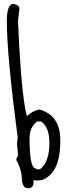

<svg xmlns="http://www.w3.org/2000/svg" viewBox="-20 -908 358 1000"><path d="M49.8 -887.7Q81.1 -882.8 81.1 -860.4L74.2 -803.7V-789.1Q89.8 -427.7 118.2 -309.6L120.1 -305.7H124Q148.4 -330.1 185.5 -337.9Q293.9 -306.6 293.9 -179.7V-155.3Q289.1 -5.9 200.2 29.3L176.8 32.2H167L163.1 29.3L154.3 32.2V47.9Q154.3 64.5 135.7 72.3H124Q92.8 72.3 92.8 4.9Q86.9 -36.1 65.4 -73.2V-82L74.2 -97.7L68.4 -158.2L72.3 -192.4Q15.6 -621.1 15.6 -797.9Q15.6 -887.7 49.8 -887.7ZM133.8 -188.5Q133.8 -30.3 167 -30.3L170.9 -26.4H188.5Q237.3 -64.5 237.3 -164.1Q237.3 -245.1 194.3 -275.4H172.9Q133.8 -245.1 133.8 -188.5Z"/></svg>

Font: Sue Ellen Francisco
Style: Regular
Weight: 400
Designer: Kimberly Geswein
Foundry: Kimberly Geswein
Version: Version 1.002 2007